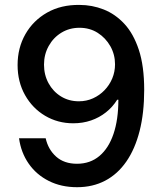

<svg xmlns="http://www.w3.org/2000/svg" viewBox="-20 -758 664 788"><path d="M296.4 10.3Q231 10.3 180.2 -15.4Q129.4 -41 97.9 -86.2Q66.4 -131.3 58.1 -190.4H167.5Q177.7 -144.5 210.4 -115.2Q243.2 -85.9 295.9 -85.9Q350.1 -85.9 387.9 -117.7Q425.8 -149.4 445.8 -208.3Q465.8 -267.1 465.8 -348.6H460.9Q442.4 -318.8 415 -297.1Q387.7 -275.4 353.8 -263.7Q319.8 -252 280.8 -252Q217.3 -252 165.3 -282.7Q113.3 -313.5 82.8 -367.7Q52.2 -421.9 52.2 -491.2Q52.2 -561.5 84.2 -617.7Q116.2 -673.8 173.3 -706.3Q230.5 -738.8 306.6 -737.8Q357.9 -737.8 405.3 -719.2Q452.6 -700.7 490.2 -660.4Q527.8 -620.1 549.8 -553.5Q571.8 -486.8 571.8 -389.2Q571.8 -294.4 553 -220.5Q534.2 -146.5 498.5 -95Q462.9 -43.5 411.9 -16.6Q360.8 10.3 296.4 10.3ZM303.7 -342.3Q335 -342.3 361.8 -354.5Q388.7 -366.7 408.9 -387.7Q429.2 -408.7 440.7 -436Q452.1 -463.4 452.1 -494.1Q452.1 -534.2 432.9 -568.4Q413.6 -602.5 380.9 -623.3Q348.1 -644 306.2 -644Q265.1 -644 232.2 -624Q199.2 -604 179.9 -569.3Q160.6 -534.7 160.6 -492.7Q160.6 -450.7 179.2 -416.5Q197.8 -382.3 230.2 -362.3Q262.7 -342.3 303.7 -342.3Z"/></svg>

Font: Inter 17pt Medium
Style: Regular
Weight: 500
Version: Version 4.001;git-66647c0bb